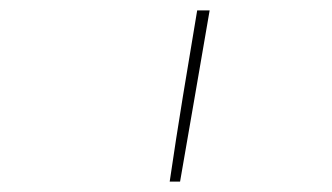

<svg xmlns="http://www.w3.org/2000/svg" viewBox="-20 -792 640 370"><path d="M307 -442Q319 -524 332.5 -606.5Q346 -689 360 -772H384Q370 -689 355.5 -606.5Q341 -524 327 -442Z"/></svg>

Font: Iosevka Thin Extended
Style: Italic
Weight: 100
Width: 7
Italic angle: -9°
Monospace: yes
Designer: Belleve Invis
Foundry: Belleve Invis
Version: Version 32.5.0; ttfautohint (v1.8.4)